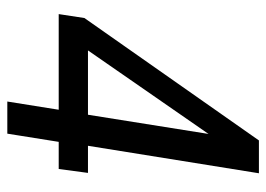

<svg xmlns="http://www.w3.org/2000/svg" viewBox="-124 -622 745 538"><g transform="rotate(90 249.0 -352.5)"><path d="M264 0 287 -144H19L30 -216L373 -705H465L388 -226H464L453 -144H377L354 0ZM301 -226 359 -590H373L109 -209L107 -226Z"/></g></svg>

Font: Nunito Sans 10pt Condensed SemiBold
Style: Italic
Weight: 600
Width: 3
Italic angle: -9°
Designer: Vernon Adams
Foundry: Vernon Adams
Version: Version 3.101;gftools[0.9.27]